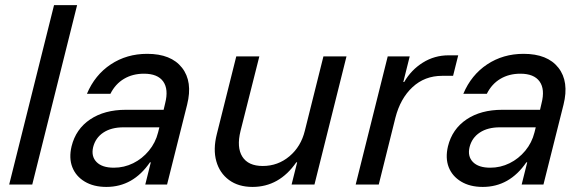

<svg xmlns="http://www.w3.org/2000/svg" viewBox="-20 -720 2275 749"><path d="M15.8 0 190.8 -700H280.8L105.8 0Z M395 9.2Q345 9.2 310.4 -11.7Q275.8 -32.5 262.1 -67.9Q248.3 -103.3 259.2 -149.2Q275.8 -216.7 331.7 -254.2Q387.5 -291.7 470.8 -291.7H618.3L624.2 -316.7Q638.3 -371.7 616.7 -402.1Q595 -432.5 541.7 -432.5Q497.5 -432.5 463.8 -412.5Q430 -392.5 410.8 -354.2H319.2Q350 -427.5 412.1 -468.8Q474.2 -510 554.2 -510Q647.5 -510 690 -455.8Q732.5 -401.7 710 -311.7L631.7 0H546.7L568.3 -86.7H565Q499.2 9.2 395 9.2ZM424.2 -65.8Q464.2 -65.8 499.6 -83.3Q535 -100.8 560.8 -132.1Q586.7 -163.3 596.7 -203.3L601.7 -223.3H461.7Q414.2 -223.3 383.3 -202.9Q352.5 -182.5 343.3 -145.8Q335 -110 356.7 -87.9Q378.3 -65.8 424.2 -65.8Z M965 9.2Q910 9.2 873.3 -17.9Q836.7 -45 823.8 -91.2Q810.8 -137.5 825.8 -196.7L901.7 -500H991.7L918.3 -209.2Q902.5 -145 925.4 -108.8Q948.3 -72.5 1005 -72.5Q1064.2 -72.5 1109.2 -110.4Q1154.2 -148.3 1169.2 -210L1241.7 -500H1331.7L1206.7 0H1117.5L1139.2 -86.7H1135.8Q1069.2 9.2 965 9.2Z M1367.5 0 1492.5 -500H1578.3L1553.3 -400H1556.7Q1584.2 -447.5 1629.6 -475.8Q1675 -504.2 1730 -504.2H1767.5L1747.5 -424.2H1705Q1636.7 -424.2 1589.2 -380Q1541.7 -335.8 1522.5 -260.8L1457.5 0Z M1863.3 9.2Q1813.3 9.2 1778.8 -11.7Q1744.2 -32.5 1730.4 -67.9Q1716.7 -103.3 1727.5 -149.2Q1744.2 -216.7 1800 -254.2Q1855.8 -291.7 1939.2 -291.7H2086.7L2092.5 -316.7Q2106.7 -371.7 2085 -402.1Q2063.3 -432.5 2010 -432.5Q1965.8 -432.5 1932.1 -412.5Q1898.3 -392.5 1879.2 -354.2H1787.5Q1818.3 -427.5 1880.4 -468.8Q1942.5 -510 2022.5 -510Q2115.8 -510 2158.3 -455.8Q2200.8 -401.7 2178.3 -311.7L2100 0H2015L2036.7 -86.7H2033.3Q1967.5 9.2 1863.3 9.2ZM1892.5 -65.8Q1932.5 -65.8 1967.9 -83.3Q2003.3 -100.8 2029.2 -132.1Q2055 -163.3 2065 -203.3L2070 -223.3H1930Q1882.5 -223.3 1851.7 -202.9Q1820.8 -182.5 1811.7 -145.8Q1803.3 -110 1825 -87.9Q1846.7 -65.8 1892.5 -65.8Z"/></svg>

Font: Funnel Sans
Style: Italic
Weight: 400
Italic angle: -14.036°
Version: Version 1.000; Beta; Release 5; Build 24; ttfautohint (v1.8.